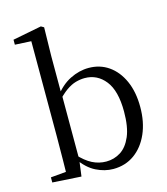

<svg xmlns="http://www.w3.org/2000/svg" viewBox="-120 -898 877 1006"><g transform="rotate(-15 319.0 -395.0)"><path d="M42.3 0V-27.8L125.7 -35.2Q126.7 -63.6 126.7 -98.1Q126.7 -132.5 127.2 -166.9Q127.7 -201.3 127.7 -228.5V-743.5L39.7 -748.1V-775.1L196.1 -805.5L211.5 -796.5L208.5 -641V-437.1L209.9 -427.1V-81.2V-79.9L198.1 9.5ZM370.2 14.6Q324.1 14.6 277.7 -8.4Q231.3 -31.5 193.2 -86.3H182.2L195.3 -111.1Q233.7 -68.9 269.6 -50.8Q305.4 -32.7 345.1 -32.7Q387.2 -32.7 422.8 -55Q458.4 -77.4 480.1 -127.9Q501.7 -178.5 501.7 -262.4Q501.7 -374.7 458.4 -429.6Q415.1 -484.5 347.3 -484.5Q323.5 -484.5 298.2 -477.4Q272.9 -470.2 245.7 -450.9Q218.6 -431.5 186.2 -395.4L175.4 -424.4H188.1Q229.3 -480.6 279.6 -505.6Q329.8 -530.6 380.7 -530.6Q442.1 -530.6 488.9 -498Q535.8 -465.4 562.9 -405.4Q590 -345.3 590 -263.2Q590 -181.9 562.4 -119.1Q534.8 -56.3 485.4 -20.8Q436.1 14.6 370.2 14.6Z"/></g></svg>

Font: Noto Serif SC ExtraLight
Style: Regular
Weight: 200
Designer: Ryoko NISHIZUKA 西塚涼子 (kana & ideographs); Frank Grießhammer (Latin, Greek & Cyrillic); Wenlong ZHANG 张文龙 (bopomofo); San
Foundry: Adobe
Version: Version 2.002-H1;hotconv 1.1.0;makeotfexe 2.6.0